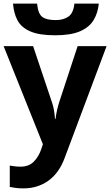

<svg xmlns="http://www.w3.org/2000/svg" viewBox="-20 -801 609 1061"><path d="M0 -546H163L266 -239Q274 -217 278 -193.5Q282 -170 284 -144H287Q290 -170 295.5 -193.5Q301 -217 308 -239L409 -546H569L338 70Q307 155 247.5 197.5Q188 240 110 240Q85 240 66.5 237.5Q48 235 34 232V114Q45 116 60.5 118Q76 120 93 120Q140 120 167.5 91.5Q195 63 208 23L217 -4ZM526 -781Q521 -729 497 -689.5Q473 -650 422 -628Q371 -606 285 -606Q197 -606 147.5 -627.5Q98 -649 77 -688Q56 -727 52 -781H185Q190 -726 213 -708Q236 -690 288 -690Q331 -690 358.5 -709.5Q386 -729 391 -781Z"/></svg>

Font: Noto IKEA Latin
Style: Bold
Weight: 700
Designer: Monotype Design Team
Foundry: Monotype Imaging Inc.
Version: Version 1.0